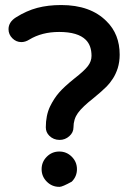

<svg xmlns="http://www.w3.org/2000/svg" viewBox="-20 -723 525 759"><path d="M161.1 -219.7Q161.1 -266.6 177.7 -301.8Q193.4 -334 213.9 -357.4Q233.4 -379.9 273.4 -412.1Q312.5 -442.4 327.1 -461.4Q341.8 -480.5 341.8 -502Q341.8 -543 319.3 -565.4Q288.1 -596.7 213.9 -596.7Q145.5 -596.7 95.7 -566.4Q80.1 -556.6 64.5 -556.6Q43.9 -556.6 28.8 -571.8Q13.7 -586.9 13.7 -607.4Q13.7 -635.7 43 -654.3Q85 -680.7 127.4 -691.9Q169.9 -703.1 221.7 -703.1Q337.9 -703.1 401.4 -638.7Q453.1 -587.9 453.1 -506.8Q453.1 -478.5 445.3 -453.1Q437.5 -429.7 426.8 -413.1Q414.1 -393.6 402.3 -381.8Q381.8 -361.3 350.6 -335.9Q305.7 -300.8 288.1 -276.4Q270.5 -252 270.5 -219.7Q270.5 -199.2 253.9 -184.6Q237.3 -169.9 215.8 -169.9Q191.4 -169.9 174.8 -186.5Q161.1 -200.2 161.1 -219.7ZM263.7 -4.9Q226.6 15.6 215.8 15.6Q214.8 15.6 213.9 15.6Q185.5 15.6 165 -4.9Q144.5 -25.4 144.5 -54.2Q144.5 -83 165 -103.5Q185.5 -124 214.4 -124Q243.2 -124 263.7 -103.5Q284.2 -83 284.2 -54.2Q284.2 -25.4 263.7 -4.9Z"/></svg>

Font: FakePearl
Style: SemiBold
Weight: 400
Version: Version 1.2